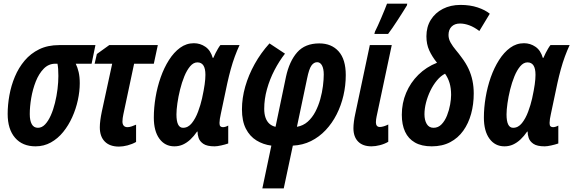

<svg xmlns="http://www.w3.org/2000/svg" viewBox="-20 -792 3141 1052"><path d="M174.8 9.8Q103 9.8 62.5 -37.1Q22 -84 22 -168Q22 -217.3 31.5 -270Q41 -322.8 61.5 -371.8Q82 -420.9 115 -460Q147.9 -499 194.8 -522Q241.7 -544.9 304.2 -544.9H502.9L481.9 -442.9H395Q404.8 -422.9 410.9 -397Q417 -371.1 417 -335.9Q417 -291.5 406.5 -243.2Q396 -194.8 375.7 -149.9Q355.5 -105 326.2 -68.8Q296.9 -32.7 258.8 -11.5Q220.7 9.8 174.8 9.8ZM188 -91.8Q209.5 -91.8 227.1 -110.4Q244.6 -128.9 258.3 -159.7Q272 -190.4 281.2 -228Q290.5 -265.6 295.2 -304.2Q299.8 -342.8 299.8 -376Q299.8 -397.5 298.6 -414.1Q297.4 -430.7 294.9 -442.9H283.2Q246.1 -442.9 219.5 -415.5Q192.9 -388.2 176 -345.5Q159.2 -302.7 151.1 -255.1Q143.1 -207.5 143.1 -167Q143.1 -131.3 154.1 -111.6Q165 -91.8 188 -91.8Z M631.8 11.2Q581.5 11.2 554.2 -16.4Q526.9 -43.9 526.9 -94.2Q526.9 -112.3 529.8 -134Q532.7 -155.8 537.6 -179.2L594.7 -442.9H498.5L510.7 -496.1L578.6 -544.9H844.7L822.8 -442.9H714.8L655.8 -165Q653.8 -154.3 652.3 -145Q650.9 -135.7 650.9 -126Q650.9 -111.8 657.7 -103.5Q664.6 -95.2 678.7 -95.2Q688.5 -95.2 701.7 -99.6Q714.8 -104 725.6 -108.9V-14.2Q704.1 -2 678.7 4.6Q653.3 11.2 631.8 11.2Z M935.5 9.8Q883.8 9.8 853.3 -32Q822.8 -73.7 822.8 -147.9Q822.8 -201.7 832.3 -258.5Q841.8 -315.4 860.4 -368.2Q878.9 -420.9 905.8 -463.1Q932.6 -505.4 966.8 -530.3Q1001 -555.2 1042.5 -555.2Q1077.1 -555.2 1105.5 -535.6Q1133.8 -516.1 1145.5 -475.1H1148.9Q1154.8 -489.3 1161.4 -502Q1168 -514.6 1174.6 -525.9Q1181.2 -537.1 1187.5 -544.9H1292.5Q1278.8 -515.6 1266.6 -482.4Q1254.4 -449.2 1244.4 -412.8Q1234.4 -376.5 1225.6 -336.9L1189.9 -168Q1186.5 -154.3 1184.6 -140.6Q1182.6 -127 1182.6 -118.2Q1182.6 -104.5 1187.7 -99.9Q1192.9 -95.2 1201.7 -95.2Q1207 -95.2 1214.4 -97.2Q1221.7 -99.1 1230.5 -104V-5.9Q1213.9 0 1191.7 4.9Q1169.4 9.8 1155.8 9.8Q1114.3 9.8 1094.2 -3.9Q1074.2 -17.6 1068.1 -36.6Q1062 -55.7 1062.5 -70.8H1059.6Q1042.5 -45.9 1023.2 -27.8Q1003.9 -9.8 982.4 0Q960.9 9.8 935.5 9.8ZM982.9 -91.8Q1010.7 -91.8 1031 -117.2Q1051.3 -142.6 1065.2 -179.9Q1079.1 -217.3 1086.9 -252Q1097.2 -299.3 1101.3 -329.3Q1105.5 -359.4 1105.5 -381.8Q1105.5 -416.5 1094.5 -433.3Q1083.5 -450.2 1061.5 -450.2Q1040 -450.2 1022 -429Q1003.9 -407.7 990 -373.8Q976.1 -339.8 966.6 -301Q957 -262.2 951.9 -226.1Q946.8 -189.9 946.8 -165Q946.8 -128.4 955.8 -110.1Q964.8 -91.8 982.9 -91.8Z M1417.5 240.2 1466.8 5.9Q1421.9 0 1385.3 -22.5Q1348.6 -44.9 1327.1 -86.9Q1305.7 -128.9 1305.7 -192.9Q1305.7 -254.4 1323.7 -317.6Q1341.8 -380.9 1375.5 -441.4Q1409.2 -502 1456.5 -554.2L1541.5 -498Q1509.8 -457.5 1483.9 -407.7Q1458 -357.9 1442.9 -303.7Q1427.7 -249.5 1427.7 -195.8Q1427.7 -168 1434.8 -147.5Q1441.9 -127 1455.8 -114.3Q1469.7 -101.6 1489.7 -97.2L1546.9 -371.1Q1565.4 -456.5 1608.4 -505.4Q1651.4 -554.2 1729.5 -554.2Q1796.4 -554.2 1835.4 -510.5Q1874.5 -466.8 1874.5 -380.9Q1874.5 -323.7 1861.8 -268.8Q1849.1 -213.9 1824.5 -165.3Q1799.8 -116.7 1764.4 -79.1Q1729 -41.5 1683.8 -19Q1638.7 3.4 1584.5 5.9L1534.7 240.2ZM1606.9 -97.2Q1641.1 -103 1666 -125.2Q1690.9 -147.5 1707.8 -179.7Q1724.6 -211.9 1734.9 -248.8Q1745.1 -285.6 1749.5 -321Q1753.9 -356.4 1753.9 -383.8Q1753.9 -416 1744.1 -433.6Q1734.4 -451.2 1717.8 -451.2Q1699.7 -451.2 1686.5 -432.9Q1673.3 -414.6 1662.6 -361.8Z M2015.6 9.8Q1967.8 9.8 1942.1 -16.4Q1916.5 -42.5 1916.5 -89.8Q1916.5 -105.5 1919.2 -126.5Q1921.9 -147.5 1926.3 -167L2006.3 -544.9H2126.5L2043.5 -153.8Q2042 -146 2040.8 -138.2Q2039.6 -130.4 2039.6 -122.1Q2039.6 -109.9 2044.9 -103Q2050.3 -96.2 2061.5 -96.2Q2070.8 -96.2 2083.5 -100.1Q2096.2 -104 2107.4 -109.9V-15.1Q2086.4 -2.9 2061.5 3.4Q2036.6 9.8 2015.6 9.8ZM2031.2 -606 2034.7 -619.1Q2041 -630.9 2050.3 -651.6Q2059.6 -672.4 2069.6 -695.6Q2079.6 -718.8 2087.9 -739.5Q2096.2 -760.3 2100.6 -772H2211.4L2209.5 -762.2Q2201.2 -748.5 2188 -727.5Q2174.8 -706.5 2159.7 -683.3Q2144.5 -660.2 2130.6 -639.6Q2116.7 -619.1 2106.4 -606Z M2345.7 9.8Q2290 9.8 2253.7 -11Q2217.3 -31.7 2199.5 -70.3Q2181.6 -108.9 2181.6 -163.1Q2181.6 -227.1 2205.3 -283.2Q2229 -339.4 2272.2 -382.1Q2315.4 -424.8 2374.5 -448.2Q2347.7 -481.4 2332 -515.6Q2316.4 -549.8 2316.4 -592.8Q2316.4 -644.5 2340.3 -683.1Q2364.3 -721.7 2406.5 -743.4Q2448.7 -765.1 2503.4 -765.1Q2555.7 -765.1 2597.2 -751.2Q2638.7 -737.3 2663.6 -716.8L2606.4 -622.1Q2578.1 -643.6 2551.5 -653.3Q2524.9 -663.1 2500.5 -663.1Q2471.2 -663.1 2454.3 -646.2Q2437.5 -629.4 2437.5 -600.1Q2437.5 -578.6 2449.2 -558.1Q2460.9 -537.6 2477.8 -517.6Q2494.6 -497.6 2509.3 -477.1Q2532.7 -446.3 2547.4 -414.8Q2562 -383.3 2568.8 -349.9Q2575.7 -316.4 2575.7 -279.8Q2575.7 -220.7 2561.3 -168.2Q2546.9 -115.7 2518.3 -75.7Q2489.7 -35.6 2446.5 -12.9Q2403.3 9.8 2345.7 9.8ZM2355.5 -91.8Q2381.3 -91.8 2399.7 -111.1Q2418 -130.4 2429.4 -159.4Q2440.9 -188.5 2446.3 -219Q2451.7 -249.5 2451.7 -272Q2451.7 -308.6 2443.4 -336.7Q2435.1 -364.7 2418.5 -388.2Q2394.5 -376 2374 -351.3Q2353.5 -326.7 2338.1 -294.9Q2322.8 -263.2 2314.2 -229.7Q2305.7 -196.3 2305.7 -166Q2305.7 -133.8 2318.1 -112.8Q2330.6 -91.8 2355.5 -91.8Z M2744.1 9.8Q2692.4 9.8 2661.9 -32Q2631.3 -73.7 2631.3 -147.9Q2631.3 -201.7 2640.9 -258.5Q2650.4 -315.4 2668.9 -368.2Q2687.5 -420.9 2714.4 -463.1Q2741.2 -505.4 2775.4 -530.3Q2809.6 -555.2 2851.1 -555.2Q2885.7 -555.2 2914.1 -535.6Q2942.4 -516.1 2954.1 -475.1H2957.5Q2963.4 -489.3 2970 -502Q2976.6 -514.6 2983.2 -525.9Q2989.7 -537.1 2996.1 -544.9H3101.1Q3087.4 -515.6 3075.2 -482.4Q3063 -449.2 3053 -412.8Q3043 -376.5 3034.2 -336.9L2998.5 -168Q2995.1 -154.3 2993.2 -140.6Q2991.2 -127 2991.2 -118.2Q2991.2 -104.5 2996.3 -99.9Q3001.5 -95.2 3010.3 -95.2Q3015.6 -95.2 3022.9 -97.2Q3030.3 -99.1 3039.1 -104V-5.9Q3022.5 0 3000.2 4.9Q2978 9.8 2964.4 9.8Q2922.9 9.8 2902.8 -3.9Q2882.8 -17.6 2876.7 -36.6Q2870.6 -55.7 2871.1 -70.8H2868.2Q2851.1 -45.9 2831.8 -27.8Q2812.5 -9.8 2791 0Q2769.5 9.8 2744.1 9.8ZM2791.5 -91.8Q2819.3 -91.8 2839.6 -117.2Q2859.9 -142.6 2873.8 -179.9Q2887.7 -217.3 2895.5 -252Q2905.8 -299.3 2909.9 -329.3Q2914.1 -359.4 2914.1 -381.8Q2914.1 -416.5 2903.1 -433.3Q2892.1 -450.2 2870.1 -450.2Q2848.6 -450.2 2830.6 -429Q2812.5 -407.7 2798.6 -373.8Q2784.7 -339.8 2775.1 -301Q2765.6 -262.2 2760.5 -226.1Q2755.4 -189.9 2755.4 -165Q2755.4 -128.4 2764.4 -110.1Q2773.4 -91.8 2791.5 -91.8Z"/></svg>

Font: Open Sans Condensed
Style: Italic
Weight: 400
Width: 3
Italic angle: -12°
Designer: Monotype Design Team
Foundry: Monotype Imaging Inc.
Version: Version 3.000